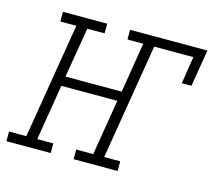

<svg xmlns="http://www.w3.org/2000/svg" viewBox="-119 -629 812 729"><g transform="rotate(15 287.0 -265.0)"><path d="M-37 0V-38H31L106 -492H43V-530H217V-492H149L116 -295H337L369 -492H307V-530H611L587 -385H549L566 -492H412L337 -38H400V0H227V-38H294L330 -257H110L74 -38H137V0Z"/></g></svg>

Font: Iosevka Slab XLtExObl
Style: Regular
Weight: 200
Width: 7
Italic angle: -9°
Monospace: yes
Designer: Belleve Invis
Foundry: Belleve Invis
Version: Version 11.1.1; ttfautohint (v1.8.3)